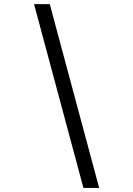

<svg xmlns="http://www.w3.org/2000/svg" viewBox="-20 -800 646 936"><path d="M463.4 116.2H386.7L146 -779.8H222.7Z"/></svg>

Font: XB Kayhan
Style: Bold
Weight: 700
Designer: Behnam
Foundry: Irmug
Version: Version 7.300 2009